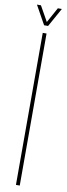

<svg xmlns="http://www.w3.org/2000/svg" viewBox="-104 -967 347 995"><g transform="rotate(10 70.0 -469.5)"><path d="M60 0V-800H80V0ZM60 -840 5 -939H26L71 -859L115 -939H136L81 -840Z"/></g></svg>

Font: Big Shoulders Thin
Style: Regular
Weight: 100
Designer: Patric King
Foundry: XO Type Co
Version: Version 2.002